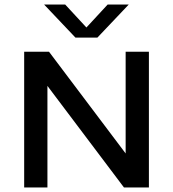

<svg xmlns="http://www.w3.org/2000/svg" viewBox="-20 -822 759 842"><path d="M86 0V-595H195L549.5 -124.5H531V-595H633V0H523.5L169 -470.5H188V0ZM311 -657 173.5 -802H266L370.5 -689H347.5L452 -802H544.5L407 -657Z"/></svg>

Font: Encode Sans SC SemiExpanded Medium
Style: Regular
Weight: 500
Width: 6
Designer: Multiple Designers
Foundry: Impallari Type
Version: Version 3.002